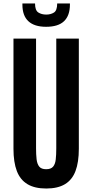

<svg xmlns="http://www.w3.org/2000/svg" viewBox="-20 -1083 535 1113"><path d="M248 9.8Q181.2 9.8 139.2 -15.4Q97.2 -40.5 77.6 -91.6Q58.1 -142.6 58.1 -220.7V-859.4H189V-223.1Q189 -187 192.1 -159.7Q195.3 -132.3 207.5 -117.2Q219.7 -102.1 247.6 -102.1Q275.4 -102.1 287.8 -116.9Q300.3 -131.8 303.2 -159.2Q306.2 -186.5 306.2 -223.1V-859.4H437V-220.7Q437 -142.6 417.7 -91.6Q398.4 -40.5 356.7 -15.4Q314.9 9.8 248 9.8ZM247.1 -927.7Q179.2 -927.7 144.5 -960Q109.9 -992.2 109.9 -1055.7V-1063H183.1Q183.1 -1022.9 202.1 -1010.7Q221.2 -998.5 248 -998.5Q273.9 -998.5 292.7 -1010.3Q311.5 -1022 311.5 -1063H385.3V-1056.6Q385.3 -992.7 351.3 -960.2Q317.4 -927.7 247.1 -927.7Z"/></svg>

Font: Antonio
Style: Bold
Weight: 700
Designer: Vernon Adams
Foundry: Vernon Adams
Version: Version 1.002